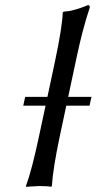

<svg xmlns="http://www.w3.org/2000/svg" viewBox="-20 -718 373 741"><path d="M333 -344.2 325.7 -310.1H235.8L212.4 -200.2Q184.1 -67.4 180.2 0L177.2 2.9Q164.1 0 129.9 0Q129.9 0 80.6 2.9L80.1 0Q103.5 -63 132.3 -200.2L155.8 -310.1H69.8L77.1 -344.2H163.1L192.4 -481.9Q220.2 -613.8 222.2 -669.9L225.1 -672.9Q236.8 -673.8 247.3 -675.5Q257.8 -677.2 269.3 -680.7Q280.8 -684.1 285.6 -685.5Q290.5 -687 304 -692.1Q317.4 -697.3 319.3 -698.2Q328.1 -698.2 326.2 -688Q299.3 -607.9 276.4 -500L243.2 -344.2Z"/></svg>

Font: Linux Biolinum O
Style: Italic
Weight: 400
Italic angle: -12°
Designer: Philipp H. Poll
Foundry: Philipp H. Poll
Version: Version 1.1.3